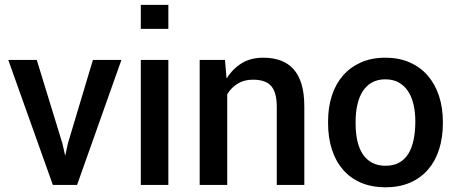

<svg xmlns="http://www.w3.org/2000/svg" viewBox="-20 -782 1933 812"><path d="M306 0H203.5L15 -528.5H135.5L244 -175L255 -126H256.5L267 -175L373 -528.5H493.5Z M692 -660H575.5V-761.5H692ZM692 0H575.5V-528.5H692Z M1267 0H1150.5V-330.5Q1150.5 -390.5 1127.2 -417.8Q1104 -445 1050 -445Q1012.5 -445 985.5 -428.5Q958.5 -412 941 -383.5V0H824.5V-528.5H931.5L938 -452Q938 -452 938 -452Q938 -452 938 -452Q938 -452 938.5 -452Q938.5 -452 938.5 -452Q938.5 -452 938.5 -452Q938.5 -452 938.5 -452H939Q939 -452 939 -452Q939 -451.5 939.5 -451.5Q964.5 -491.5 1002.5 -514.8Q1040.5 -538 1093.5 -538Q1135 -538 1167.2 -526Q1199.5 -514 1221.8 -489Q1244 -464 1255.5 -425Q1267 -386 1267 -331.5Z M1610.5 10Q1551.5 10 1506.2 -9.5Q1461 -29 1430.2 -64.8Q1399.5 -100.5 1383.5 -150.2Q1367.5 -200 1367.5 -261V-269Q1367.5 -328 1383.5 -377.5Q1399.5 -427 1430.5 -462.5Q1461.5 -498 1506.5 -518Q1551.5 -538 1609.5 -538Q1667 -538 1712.2 -518.2Q1757.5 -498.5 1788.8 -462.5Q1820 -426.5 1836.5 -376.5Q1853 -326.5 1853 -266V-261Q1853 -201.5 1837.5 -151.8Q1822 -102 1791.2 -66Q1760.5 -30 1715.2 -10Q1670 10 1610.5 10ZM1610.5 -81Q1644 -81 1667.8 -94Q1691.5 -107 1706.8 -131.5Q1722 -156 1729.2 -190.8Q1736.5 -225.5 1736.5 -269Q1736.5 -307 1729 -339.5Q1721.5 -372 1706 -395.8Q1690.5 -419.5 1666.5 -433Q1642.5 -446.5 1609.5 -446.5Q1577 -446.5 1553.2 -433.2Q1529.5 -420 1514.2 -396.2Q1499 -372.5 1491.5 -340Q1484 -307.5 1484 -269V-258.5Q1484 -217 1491.8 -184.2Q1499.5 -151.5 1515.2 -128.5Q1531 -105.5 1554.8 -93.2Q1578.5 -81 1610.5 -81Z"/></svg>

Font: Roberto Sans Medium
Style: Regular
Weight: 500
Designer: Google (font) & Cristiano Sobral (main changes)
Version: Version 1.000;October 12, 2021;FontCreator 14.0.0.2814 64-bi